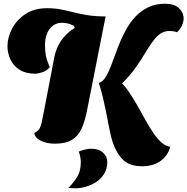

<svg xmlns="http://www.w3.org/2000/svg" viewBox="-20 -748 1004 1029"><path d="M632 -299 510 -303Q532 -311 548 -338Q564 -365 578.5 -404.5Q593 -444 610 -489.5Q627 -535 650 -579Q673 -623 705 -658Q734 -689 773.5 -708.5Q813 -728 864 -728Q914 -728 939 -704.5Q964 -681 964 -649Q964 -631 955.5 -612Q947 -593 929 -575Q919 -579 908.5 -580.5Q898 -582 890 -582Q864 -582 844.5 -570.5Q825 -559 808.5 -538.5Q792 -518 775 -491Q758 -464 738.5 -432.5Q719 -401 693 -367Q667 -333 632 -299ZM742 143Q675 143 640 109Q605 75 585 17Q577 -8 571 -34.5Q565 -61 559.5 -90.5Q554 -120 547.5 -153Q541 -186 532 -223.5Q523 -261 510 -303L628 -307Q651 -285 673.5 -251.5Q696 -218 717.5 -180Q739 -142 760 -104Q781 -66 802.5 -34.5Q824 -3 846.5 16.5Q869 36 892 39Q880 86 840.5 114.5Q801 143 742 143ZM273 22Q230 22 198 6Q166 -10 164 -36Q181 -43 189.5 -55.5Q198 -68 203 -90Q208 -112 215 -149L270 -436Q283 -504 322 -548.5Q361 -593 418.5 -619.5Q476 -646 546 -660L447 -159Q436 -101 418 -60.5Q400 -20 366.5 1Q333 22 273 22ZM168 -353Q118 -353 85 -374Q52 -395 36 -429Q20 -463 20 -500Q20 -547 44.5 -594Q69 -641 116 -672.5Q163 -704 232 -704Q274 -704 308.5 -697Q343 -690 376.5 -681.5Q410 -673 450.5 -666.5Q491 -660 546 -660L380 -598L377 -609Q356 -620 339.5 -623Q323 -626 313 -626Q272 -626 246.5 -593.5Q221 -561 221 -505Q221 -476 226 -450Q231 -424 247 -388Q231 -369 208 -361Q185 -353 168 -353ZM388 261Q379 261 365.5 260.5Q352 260 347 259Q380 224 396.5 195Q413 166 413 120Q413 106 409.5 89.5Q406 73 402 65Q409 60 431 54.5Q453 49 468 49Q509 49 532 70Q555 91 555 120Q555 156 538.5 183Q522 210 496 227Q470 244 441 252.5Q412 261 388 261Z"/></svg>

Font: Sansita Swashed Light Black
Style: Regular
Weight: 900
Version: Version 1.003